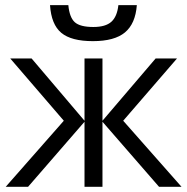

<svg xmlns="http://www.w3.org/2000/svg" viewBox="-20 -722 724 742"><path d="M306.6 -496.1H376V-255.4L581.5 -496.1H664.1L456.1 -255.4L681.6 0H594.7L376 -251.5V0H306.6V-251.5L88.4 0H2L226.6 -255.4L19.5 -496.1H102.1L306.6 -255.4ZM338.9 -563Q255.4 -563 216.8 -595.2Q178.2 -627.4 173.3 -702.1H244.1Q248.5 -654.8 269 -636.2Q289.6 -617.7 340.8 -617.7Q387.7 -617.7 410.2 -637.7Q432.6 -657.7 437.5 -702.1H508.8Q503.4 -630.4 462.9 -596.7Q422.4 -563 338.9 -563Z"/></svg>

Font: Bpm'online Open Sans
Style: Regular
Weight: 400
Foundry: Ascender Corporation
Version: Version 1.10